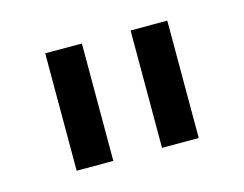

<svg xmlns="http://www.w3.org/2000/svg" viewBox="-50 -799 503 395"><g transform="rotate(-15 201.5 -602.0)"><path d="M149.1 -727.3H71V-477.3H149.1ZM331 -727.3H252.8V-477.3H331Z"/></g></svg>

Font: Karasuma Gothic
Style: Regular
Weight: 400
Designer: Rasmus Andersson, Ryoko Nishizuka
Foundry: Genbu
Version: Version 1.00